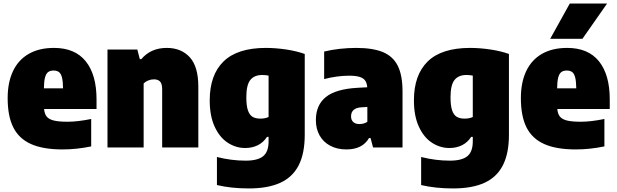

<svg xmlns="http://www.w3.org/2000/svg" viewBox="-20 -828 3462 1078"><path d="M522 -216H227.5Q230 -188 242.5 -173Q255 -158 282.5 -151.2Q310 -144.5 359.5 -144.5Q416 -144.5 492 -160V-6Q410 11 331.5 11Q222 11 154.2 -19.2Q86.5 -49.5 54.8 -112.5Q23 -175.5 23 -277Q23 -365 52.8 -428.2Q82.5 -491.5 140.8 -525.2Q199 -559 283 -559Q401 -559 461.5 -483.8Q522 -408.5 522 -270ZM226.5 -332H334Q333.5 -371 328 -392.8Q322.5 -414.5 311.2 -423.2Q300 -432 281 -432Q261.5 -432 250 -423.2Q238.5 -414.5 232.8 -393Q227 -371.5 226.5 -332Z M583.5 -550H751L765 -496H773.5Q826.5 -559 916.5 -559Q997.5 -559 1045.5 -506.5Q1093.5 -454 1093.5 -341.5V0H890.5V-327Q890.5 -357.5 878.8 -370Q867 -382.5 844.5 -382.5Q827.5 -382.5 812.2 -376.2Q797 -370 786.5 -359.5V0H583.5Z M1198 211V53.5Q1279.5 74 1359 74Q1427 74 1457.5 49Q1488 24 1488 -34V-59.5H1479Q1459.5 -29 1428.2 -13Q1397 3 1356.5 3Q1304 3 1258.5 -26.8Q1213 -56.5 1185.2 -116.8Q1157.5 -177 1157.5 -264.5Q1157.5 -407 1234.8 -482.8Q1312 -558.5 1471.5 -559Q1527.5 -559 1586.2 -550.2Q1645 -541.5 1691 -525V-71.5Q1691 34 1656.8 100.5Q1622.5 167 1553.2 198.5Q1484 230 1377 230Q1278 230 1198 211ZM1488 -171V-403.5Q1469.5 -407 1453 -407Q1407.5 -407 1385.2 -378.8Q1363 -350.5 1363 -282Q1363 -235 1371.8 -209Q1380.5 -183 1397.5 -172.5Q1414.5 -162 1442.5 -162Q1468.5 -162 1488 -171Z M2240 -314V0H2074.5L2060.5 -53H2052Q2015 11 1925 11Q1873 11 1834 -9.8Q1795 -30.5 1774.2 -67.8Q1753.5 -105 1753.5 -154Q1753.5 -237.5 1809 -282.8Q1864.5 -328 1986.5 -335L2042 -338Q2040 -362 2030 -376Q2020 -390 1998.2 -396.5Q1976.5 -403 1939 -403Q1907 -403 1870 -398Q1833 -393 1800 -384V-538.5Q1840 -548.5 1887.8 -553.8Q1935.5 -559 1979 -559Q2073 -559 2129.8 -535.5Q2186.5 -512 2213.2 -458.8Q2240 -405.5 2240 -314ZM2042.5 -144V-227.5L2010 -225.5Q1980.5 -224 1965.8 -211Q1951 -198 1951 -175Q1951 -154 1963.5 -142.8Q1976 -131.5 1997.5 -131.5Q2023.5 -131.5 2042.5 -144Z M2344.5 211V53.5Q2426 74 2505.5 74Q2573.5 74 2604 49Q2634.5 24 2634.5 -34V-59.5H2625.5Q2606 -29 2574.8 -13Q2543.5 3 2503 3Q2450.5 3 2405 -26.8Q2359.5 -56.5 2331.8 -116.8Q2304 -177 2304 -264.5Q2304 -407 2381.2 -482.8Q2458.5 -558.5 2618 -559Q2674 -559 2732.8 -550.2Q2791.5 -541.5 2837.5 -525V-71.5Q2837.5 34 2803.2 100.5Q2769 167 2699.8 198.5Q2630.5 230 2523.5 230Q2424.5 230 2344.5 211ZM2634.5 -171V-403.5Q2616 -407 2599.5 -407Q2554 -407 2531.8 -378.8Q2509.5 -350.5 2509.5 -282Q2509.5 -235 2518.2 -209Q2527 -183 2544 -172.5Q2561 -162 2589 -162Q2615 -162 2634.5 -171Z M3403.5 -216H3109Q3111.5 -188 3124 -173Q3136.5 -158 3164 -151.2Q3191.5 -144.5 3241 -144.5Q3297.5 -144.5 3373.5 -160V-6Q3291.5 11 3213 11Q3103.5 11 3035.8 -19.2Q2968 -49.5 2936.2 -112.5Q2904.5 -175.5 2904.5 -277Q2904.5 -365 2934.2 -428.2Q2964 -491.5 3022.2 -525.2Q3080.5 -559 3164.5 -559Q3282.5 -559 3343 -483.8Q3403.5 -408.5 3403.5 -270ZM3108 -332H3215.5Q3215 -371 3209.5 -392.8Q3204 -414.5 3192.8 -423.2Q3181.5 -432 3162.5 -432Q3143 -432 3131.5 -423.2Q3120 -414.5 3114.2 -393Q3108.5 -371.5 3108 -332ZM3069 -610 3179 -808H3388.5L3250 -610Z"/></svg>

Font: Encode Sans SemiCondensed Black
Style: Regular
Weight: 900
Width: 4
Designer: Multiple Designers
Foundry: Impallari Type
Version: Version 2.000